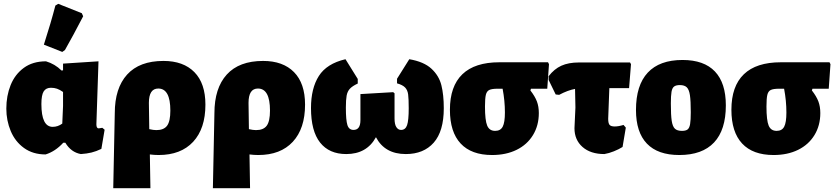

<svg xmlns="http://www.w3.org/2000/svg" viewBox="-20 -797 4360 1002"><path d="M526 -120 509 -20Q482 -7 457.5 -1Q433 5 402 7Q351 -2 321 -52H310Q269 -7 218 9Q152 9 105.5 -24.5Q59 -58 36 -113Q13 -168 13 -230Q13 -297 35.5 -353Q58 -409 104.5 -443Q151 -477 220 -477Q267 -463 301 -429L309 -430V-465L494 -477L483 -148Q483 -127 495 -127L514 -130ZM255 -135Q282 -135 305 -152L309 -244V-317Q292 -329 277.5 -334Q263 -339 246 -339Q220 -339 208 -320Q196 -301 196 -254Q196 -135 255 -135ZM284 -777 407 -728 414 -712Q360 -608 319 -536L305 -526L209 -564Q246 -679 269 -768Z M1052 -251Q1052 -126 988 -57Q924 12 808 12Q785 12 762 9L765 185H571L579 -206Q579 -337 643.5 -408Q708 -479 833 -479Q937 -479 994.5 -420.5Q1052 -362 1052 -251ZM869 -220Q869 -335 806 -335Q757 -335 757 -260L759 -123Q781 -118 796 -118Q835 -118 852 -141Q869 -164 869 -220Z M1572 -251Q1572 -126 1508 -57Q1444 12 1328 12Q1305 12 1282 9L1285 185H1091L1099 -206Q1099 -337 1163.5 -408Q1228 -479 1353 -479Q1457 -479 1514.5 -420.5Q1572 -362 1572 -251ZM1389 -220Q1389 -335 1326 -335Q1277 -335 1277 -260L1279 -123Q1301 -118 1316 -118Q1355 -118 1372 -141Q1389 -164 1389 -220Z M2296 -232Q2296 -112 2243.5 -52.5Q2191 7 2098 7Q1988 7 1942 -81Q1894 7 1787 7Q1698 7 1650.5 -53Q1603 -113 1603 -233Q1603 -336 1644 -400.5Q1685 -465 1783 -488L1847 -385V-361Q1819 -348 1806 -334Q1793 -320 1789 -298Q1785 -276 1785 -235Q1785 -170 1793 -144.5Q1801 -119 1825 -119Q1861 -119 1861 -170V-306L2032 -316L2039 -310V-179Q2039 -148 2048.5 -133.5Q2058 -119 2073 -119Q2096 -119 2104.5 -144Q2113 -169 2113 -232Q2113 -281 2110 -304Q2107 -327 2094 -340.5Q2081 -354 2052 -362V-386L2116 -488Q2192 -475 2231.5 -438.5Q2271 -402 2283.5 -352Q2296 -302 2296 -232Z M2751 -334 2748 -325Q2772 -294 2782 -267.5Q2792 -241 2792 -207Q2792 -142 2761.5 -92Q2731 -42 2676 -15Q2621 12 2548 12Q2440 12 2384 -48Q2328 -108 2328 -224Q2328 -347 2393 -409.5Q2458 -472 2586 -472H2840L2845 -462L2836 -334ZM2603 -334H2577Q2547 -334 2533.5 -327.5Q2520 -321 2515.5 -302Q2511 -283 2511 -241Q2511 -169 2522.5 -141.5Q2534 -114 2564 -114Q2592 -114 2603.5 -136Q2615 -158 2615 -210Q2615 -271 2603 -334Z M3160 -337 3154 -177Q3154 -154 3161 -145.5Q3168 -137 3188 -137Q3208 -137 3234 -145L3246 -131L3229 -30Q3210 -18 3184 -7.5Q3158 3 3134 7Q3062 7 3020 -30Q2978 -67 2978 -128L2983 -236L2981 -333Q2943 -326 2898 -302L2880 -304L2843 -380V-399Q2872 -437 2909.5 -454Q2947 -471 3001 -471H3268L3273 -462L3263 -337Z M3768 -247Q3768 -119 3706.5 -53.5Q3645 12 3525 12Q3413 12 3356 -47.5Q3299 -107 3299 -223Q3299 -352 3360.5 -418Q3422 -484 3542 -484Q3654 -484 3711 -424Q3768 -364 3768 -247ZM3481 -257Q3481 -196 3485.5 -166.5Q3490 -137 3502 -125.5Q3514 -114 3539 -114Q3559 -114 3568.5 -121.5Q3578 -129 3581.5 -149.5Q3585 -170 3585 -211Q3585 -271 3580.5 -300.5Q3576 -330 3564 -341.5Q3552 -353 3528 -353Q3508 -353 3498 -345.5Q3488 -338 3484.5 -318Q3481 -298 3481 -257Z M4220 -334 4217 -325Q4241 -294 4251 -267.5Q4261 -241 4261 -207Q4261 -142 4230.5 -92Q4200 -42 4145 -15Q4090 12 4017 12Q3909 12 3853 -48Q3797 -108 3797 -224Q3797 -347 3862 -409.5Q3927 -472 4055 -472H4309L4314 -462L4305 -334ZM4072 -334H4046Q4016 -334 4002.5 -327.5Q3989 -321 3984.5 -302Q3980 -283 3980 -241Q3980 -169 3991.5 -141.5Q4003 -114 4033 -114Q4061 -114 4072.5 -136Q4084 -158 4084 -210Q4084 -271 4072 -334Z"/></svg>

Font: Luna Sans Black
Style: Regular
Weight: 900
Designer: Juan Pablo del Peral
Foundry: Huerta Tipografica
Version: Version 2.001; ttfautohint (v1.5)